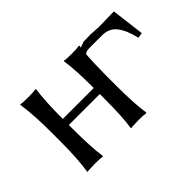

<svg xmlns="http://www.w3.org/2000/svg" viewBox="-76 -653 876 876"><g transform="rotate(-45 362.0 -214.5)"><path d="M497.1 -430.2 544.9 -431.2Q553.7 -431.2 570.6 -429.7Q587.4 -428.2 594.2 -428.2Q614.3 -428.2 646.2 -429.2Q678.2 -430.2 692.9 -430.2L712.9 -270L687 -266.1Q673.3 -326.2 648.2 -358.6Q623 -391.1 577.1 -391.1H496.1Q474.6 -391.1 465.3 -381.3Q461.9 -341.3 460.9 -250V-179.2Q460.9 -66.4 471.2 0L469.2 2.9Q455.1 0 420.9 0Q405.3 0 393.1 1Q380.9 1 376.5 2L372.1 2.9L371.1 0Q380.9 -60.1 380.9 -179.2V-209H181.2V-180.2Q181.2 -67.4 190.9 0L189 2.9Q174.3 0 140.1 0Q124.5 0 112.3 1Q99.6 1 95.2 2L90.8 2.9L89.8 0Q101.1 -72.8 101.1 -180.2V-249Q101.1 -352.5 89.8 -429.2L90.8 -432.1Q105 -429.2 140.1 -429.2Q155.3 -429.2 167.5 -429.9Q179.7 -430.7 184.6 -431.6L189 -432.1L190.9 -429.2Q181.2 -357.9 181.2 -249V-248H380.9V-250Q380.9 -369.1 371.1 -429.2L372.1 -432.1Q385.7 -429.2 420.9 -429.2Q436 -429.2 448.2 -429.9Q460.4 -430.7 464.8 -431.6L469.2 -432.1L471.2 -429.2L469.7 -419.9Z"/></g></svg>

Font: Linux Biolinum
Style: Regular
Weight: 400
Designer: Philipp H. Poll
Foundry: Philipp H. Poll
Version: Version 0.6.4